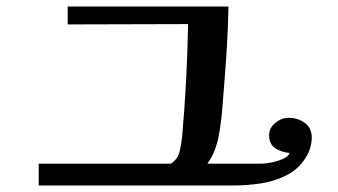

<svg xmlns="http://www.w3.org/2000/svg" viewBox="-20 -638 1040 590"><path d="M938 -215Q938 -201 933.5 -185Q929 -169 922 -158Q900 -120 862.5 -100.5Q825 -81 782 -74.5Q739 -68 699 -68H99V-135H505Q527 -149 532.5 -174.5Q538 -200 540 -222Q555 -393 558 -564L188 -563V-618H682Q681 -559 677.5 -499Q674 -439 669 -379Q666 -338 662.5 -297Q659 -256 651 -215Q647 -195 638.5 -173.5Q630 -152 617 -135H784Q794 -135 813 -138.5Q832 -142 849 -149.5Q866 -157 870 -168Q845 -170 826 -182.5Q807 -195 807 -222Q807 -245 826 -260.5Q845 -276 867 -276Q895 -276 916.5 -260.5Q938 -245 938 -215Z"/></svg>

Font: Kaisei Decol
Style: Bold
Weight: 700
Designer: Font-Kai, 金井和夫
Foundry: KAZUO KANAI
Version: Version 5.003